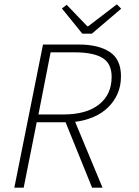

<svg xmlns="http://www.w3.org/2000/svg" viewBox="-20 -864 640 884"><path d="M46 0 178 -659H342Q433 -659 485 -625Q537 -591 537 -513Q537 -468 521 -432Q505 -396 477 -369Q449 -342 410.5 -325.5Q372 -309 326 -303L452 0H404L282 -301H149L89 0ZM157 -337H272Q378 -337 436 -383Q494 -429 494 -510Q494 -572 451.5 -597.5Q409 -623 324 -623H213ZM359 -709 265 -825 287 -842 382 -743H386L518 -844L538 -824L403 -709Z"/></svg>

Font: Source Code Pro Light
Style: Italic
Weight: 300
Italic angle: -11°
Monospace: yes
Designer: Paul D. Hunt, Teo Tuominen
Foundry: Adobe Systems Incorporated
Version: Version 1.050;PS 1.000;hotconv 16.6.51;makeotf.lib2.5.65220